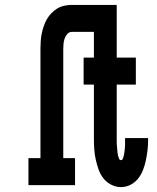

<svg xmlns="http://www.w3.org/2000/svg" viewBox="-20 -755 640 783"><path d="M473 8Q453 8 434 -1.5Q415 -11 402 -27.5Q389 -44 382 -64Q375 -84 370.5 -104Q366 -124 364.5 -145Q363 -166 363 -186V-410H321V-520H363V-625H273Q262 -625 254.5 -616.5Q247 -608 243.5 -597.5Q240 -587 239 -576.5Q238 -566 238 -555V-110H286V0H96V-110H145V-555Q145 -570 146 -586Q147 -602 150 -617Q153 -632 158 -647Q163 -662 170.5 -675.5Q178 -689 189 -700.5Q200 -712 213 -720Q226 -728 241.5 -731.5Q257 -735 273 -735H456V-520H534V-410H456V-186Q456 -181 456 -175.5Q456 -170 456.5 -164Q457 -158 457.5 -152.5Q458 -147 458.5 -141.5Q459 -136 459.5 -130.5Q460 -125 461.5 -119.5Q463 -114 465.5 -108Q468 -102 473 -102Q478 -102 479.5 -105Q481 -108 482 -111Q483 -114 484 -117Q485 -120 485.5 -123Q486 -126 486.5 -129.5Q487 -133 487.5 -136Q488 -139 488.5 -142.5Q489 -146 489 -149Q489 -152 489.5 -155.5Q490 -159 490 -162Q490 -165 490 -168.5Q490 -172 490 -175Q490 -178 490 -181.5Q490 -185 490 -188V-192H584V-182Q584 -162 581.5 -141.5Q579 -121 575 -101.5Q571 -82 563.5 -62.5Q556 -43 543.5 -27Q531 -11 512.5 -1.5Q494 8 473 8Z"/></svg>

Font: Iosevka HT Extrabold Extended
Style: Regular
Weight: 800
Width: 7
Monospace: yes
Designer: Belleve Invis
Foundry: Belleve Invis
Version: Version 32.3.0; ttfautohint (v1.8.4)